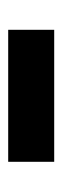

<svg xmlns="http://www.w3.org/2000/svg" viewBox="142 -538 155 480"><g transform="rotate(-90 220.0 -298.5)"><path d="M55 -241H385V-356H55Z"/></g></svg>

Font: Unageo
Style: SemiBold
Weight: 600
Designer: Richard Sepsi
Foundry: Richard Sepsi
Version: Version 2.000